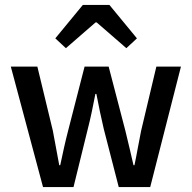

<svg xmlns="http://www.w3.org/2000/svg" viewBox="-20 -761 780 781"><path d="M317 -741 205 -605 248 -565 369 -670H373L494 -565L537 -605L425 -741ZM24 -490 155 0H279L337 -236C349 -282 358 -328 368 -379H372C382 -328 391 -283 402 -237L463 0H591L716 -490H616L554 -229C544 -181 537 -136 527 -89H523C512 -136 502 -181 490 -229L422 -490H324L257 -229C245 -183 235 -136 225 -89H221L195 -229L132 -490Z"/></svg>

Font: Cambridge Sans Medium
Style: Regular
Weight: 500
Version: Version 2.020;PS 002.020;hotconv 1.0.88;makeotf.lib2.5.64775